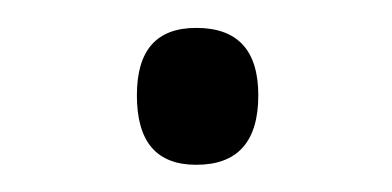

<svg xmlns="http://www.w3.org/2000/svg" viewBox="-20 -403 284 139"><path d="M79.1 -334C79.1 -300.3 93.3 -283.7 122.1 -283.7C151.9 -283.7 167 -300.3 167 -334C167 -366.7 151.9 -382.8 122.1 -382.8C93.3 -382.8 79.1 -366.7 79.1 -334Z"/></svg>

Font: Noto Reveo Sans
Style: Regular
Weight: 300
Designer: Monotype Design Team
Foundry: Monotype Imaging Inc.
Version: Version 2.007